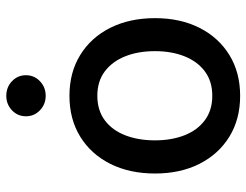

<svg xmlns="http://www.w3.org/2000/svg" viewBox="-108 -674 794 619"><g transform="rotate(-90 289.5 -365.0)"><path d="M289.6 11.7Q214.4 11.7 158 -22.9Q101.6 -57.6 70.3 -119.4Q39.1 -181.2 39.1 -262.7Q39.1 -344.7 70.3 -407Q101.6 -469.2 158 -503.9Q214.4 -538.6 289.6 -538.6Q364.7 -538.6 421.1 -503.9Q477.5 -469.2 508.8 -407Q540 -344.7 540 -262.7Q540 -181.2 508.8 -119.4Q477.5 -57.6 421.1 -22.9Q364.7 11.7 289.6 11.7ZM289.6 -78.1Q336.4 -78.1 368.4 -102.1Q400.4 -126 417 -167.7Q433.6 -209.5 433.6 -262.7Q433.6 -316.9 417 -358.6Q400.4 -400.4 368.4 -424.6Q336.4 -448.7 289.6 -448.7Q243.2 -448.7 210.9 -424.8Q178.7 -400.9 162.4 -358.9Q146 -316.9 146 -262.7Q146 -209.5 162.4 -167.7Q178.7 -126 210.9 -102.1Q243.2 -78.1 289.6 -78.1ZM289.6 -615.2Q262.2 -615.2 242.9 -633.8Q223.6 -652.3 223.6 -678.7Q223.6 -705.6 242.9 -723.9Q262.2 -742.2 289.6 -742.2Q317.4 -742.2 336.7 -723.9Q356 -705.6 356 -678.7Q356 -652.3 336.7 -633.8Q317.4 -615.2 289.6 -615.2Z"/></g></svg>

Font: Inter 24pt Medium
Style: Regular
Weight: 500
Designer: Rasmus Andersson
Foundry: rsms
Version: Version 4.001;git-66647c0bb